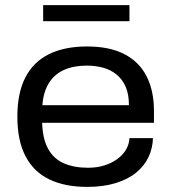

<svg xmlns="http://www.w3.org/2000/svg" viewBox="-20 -720 671 752"><path d="M321 12Q234 12 173 -17.5Q112 -47 80 -108Q48 -169 48 -263Q48 -356 79.5 -417Q111 -478 172 -508Q233 -538 321 -538Q409 -538 467 -508Q525 -478 554 -421.5Q583 -365 583 -285V-239H145Q147 -176 168.5 -137Q190 -98 230 -80.5Q270 -63 324 -63Q361 -63 390 -72.5Q419 -82 440 -97.5Q461 -113 473.5 -134Q486 -155 487 -179H579Q578 -140 562 -105.5Q546 -71 514 -44.5Q482 -18 433.5 -3Q385 12 321 12ZM146 -308H485Q485 -351 472 -380.5Q459 -410 436 -428.5Q413 -447 383.5 -455Q354 -463 319 -463Q269 -463 231.5 -446.5Q194 -430 172 -395.5Q150 -361 146 -308ZM149 -637V-700H487V-637Z"/></svg>

Font: Archivo SemiExpanded
Style: Regular
Weight: 400
Width: 6
Designer: Hector Gatti
Foundry: Omnibus-Type
Version: Version 2.001